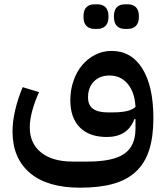

<svg xmlns="http://www.w3.org/2000/svg" viewBox="-20 -634 771 890"><path d="M351 236Q199 236 118.5 167.5Q38 99 38 -25Q38 -70 50.5 -124Q63 -178 85 -230L161 -207Q142 -166 130 -122.5Q118 -79 118 -44Q118 31 170.5 73Q223 115 317 115H385Q504 115 556 79Q608 43 608 -38V-82H603Q572 1 475 1Q394 1 350 -43.5Q306 -88 306 -169Q306 -217 320.5 -259Q335 -301 360.5 -331.5Q386 -362 421 -380Q456 -398 497 -398Q589 -398 640 -316Q691 -234 691 -86Q691 0 671.5 61Q652 122 610.5 161Q569 200 505 218Q441 236 351 236ZM500 -113Q542 -113 567.5 -119Q593 -125 608 -138Q605 -205 572.5 -244.5Q540 -284 488 -284Q442 -284 415 -256Q388 -228 388 -183Q388 -146 411.5 -129.5Q435 -113 480 -113ZM558 -500Q535 -500 521.5 -514Q508 -528 508 -557Q508 -587 521.5 -600.5Q535 -614 558 -614H573Q596 -614 610 -600.5Q624 -587 624 -557Q624 -528 610 -514Q596 -500 573 -500ZM417 -500Q394 -500 380.5 -514Q367 -528 367 -557Q367 -587 380.5 -600.5Q394 -614 417 -614H432Q455 -614 469 -600.5Q483 -587 483 -557Q483 -528 469 -514Q455 -500 432 -500Z"/></svg>

Font: IBM Plex Sans Arabic Medium
Style: Regular
Weight: 500
Designer: Mike Abbink, Paul van der Laan, Pieter van Rosmalen, Wael Morcos, Khajak Apelian
Foundry: Bold Monday
Version: Version 1.1